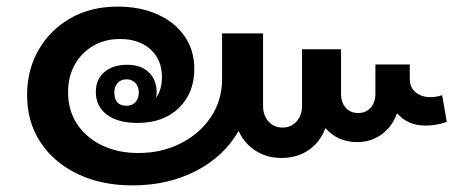

<svg xmlns="http://www.w3.org/2000/svg" viewBox="-20 -569 1412 581"><path d="M381 -8Q287 -8 215 -42.5Q143 -77 102.5 -138.5Q62 -200 62 -281Q62 -358 97 -418.5Q132 -479 193.5 -514Q255 -549 336 -549Q404 -549 456.5 -525.5Q509 -502 538.5 -459.5Q568 -417 568 -360Q568 -288 521.5 -242.5Q475 -197 396 -197Q337 -197 303.5 -222Q270 -247 270 -291Q270 -329 296 -351Q322 -373 365 -373Q406 -373 430 -350.5Q454 -328 454 -289Q454 -281 452 -273Q470 -297 470 -336Q470 -389 435 -420Q400 -451 343 -451Q297 -451 261.5 -430Q226 -409 206 -373Q186 -337 186 -290Q186 -235 213 -194Q240 -153 288 -129.5Q336 -106 399 -106Q469 -106 526.5 -135Q584 -164 618 -214.5Q652 -265 652 -331V-468H776V-248Q776 -220 792.5 -201.5Q809 -183 835 -183Q861 -183 877.5 -201.5Q894 -220 894 -249V-420H1012V-285Q1012 -259 1026 -243Q1040 -227 1064 -227Q1087 -227 1101.5 -243Q1116 -259 1116 -285V-374H1220V-330Q1220 -304 1238 -289.5Q1256 -275 1282 -275Q1301 -275 1318 -281L1332 -200Q1299 -189 1268 -189Q1214 -189 1183 -225H1181Q1167 -186 1135 -162.5Q1103 -139 1061 -139Q1003 -139 966 -180H964Q949 -139 914 -115Q879 -91 832 -91Q788 -91 754 -112.5Q720 -134 703 -171H701Q657 -95 572.5 -51.5Q488 -8 381 -8ZM363 -249Q380 -249 390 -260Q400 -271 400 -289Q400 -307 389.5 -318Q379 -329 363 -329Q346 -329 336 -318Q326 -307 326 -289Q326 -249 363 -249Z"/></svg>

Font: Noto Sans Lao Looped SemiBold
Style: Regular
Weight: 600
Designer: Mark Frömberg, Ben Mitchell
Foundry: The Fontpad Ltd
Version: Version 1.002; ttfautohint (v1.8.4.7-5d5b)